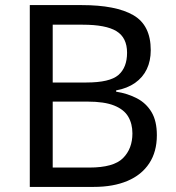

<svg xmlns="http://www.w3.org/2000/svg" viewBox="-20 -734 690 754"><path d="M301 -714Q435 -714 503.5 -674.5Q572 -635 572 -537Q572 -495 556.5 -462.5Q541 -430 510.5 -408.5Q480 -387 436 -379V-374Q481 -367 517.5 -348Q554 -329 575 -294Q596 -259 596 -203Q596 -138 566 -92.5Q536 -47 480.5 -23.5Q425 0 348 0H97V-714ZM319 -410Q411 -410 445 -439.5Q479 -469 479 -527Q479 -586 437.5 -611.5Q396 -637 305 -637H187V-410ZM187 -335V-76H331Q426 -76 463 -113Q500 -150 500 -210Q500 -248 483.5 -276Q467 -304 428.5 -319.5Q390 -335 324 -335Z"/></svg>

Font: hexltelugu05
Style: Book
Weight: 400
Designer: Jelle Bosma - Monotype Design Team
Foundry: Monotype Imaging Inc.
Version: Version 2.003